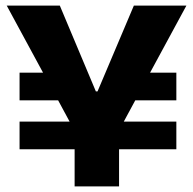

<svg xmlns="http://www.w3.org/2000/svg" viewBox="-20 -673 691 687"><path d="M50 -139V-238H229L188 -314H50V-413H134L4 -653H194L323 -346H329L459 -653H647L517 -413H611V-314H464L423 -238H611V-139H406V-6H247V-139Z"/></svg>

Font: Bricolage Grotesque 12pt ExtraBold
Style: Regular
Weight: 800
Designer: Mathieu Triay
Foundry: Atelier Triay
Version: Version 1.001; ttfautohint (v1.8.4.7-5d5b);gftools[0.9.33.de